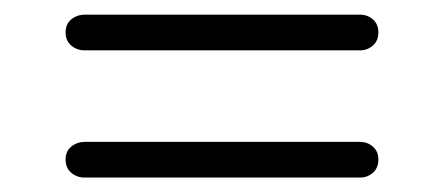

<svg xmlns="http://www.w3.org/2000/svg" viewBox="-20 -474 599 262"><path d="M69.5 -429.9Q69.5 -441.2 77.3 -447.6Q85.2 -454 95.8 -454H471.3Q481.3 -454 488.8 -447.6Q496.3 -441.2 496.3 -429.9Q496.3 -418.3 488.8 -411.8Q481.3 -405.3 471.3 -405.3H95.3Q85.2 -405.3 77.3 -411.8Q69.5 -418.3 69.5 -429.9ZM69.5 -256.3Q69.5 -267.6 77.3 -274Q85.2 -280.4 95.8 -280.4H471.3Q481.3 -280.4 488.8 -274Q496.3 -267.6 496.3 -256.3Q496.3 -244.7 488.8 -238.2Q481.3 -231.7 471.3 -231.7H95.3Q85.2 -231.7 77.3 -238.2Q69.5 -244.7 69.5 -256.3Z"/></svg>

Font: Fraunces
Style: Regular
Weight: 900
Version: Version 1.000;[b76b70a41]